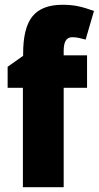

<svg xmlns="http://www.w3.org/2000/svg" viewBox="-20 -785 414 805"><path d="M345 -417H247V0H76V-417H12V-505L77 -551V-560Q77 -669 116.5 -717Q156 -765 242 -765Q278 -765 307 -759Q336 -753 374 -739L339 -619Q325 -623 311 -626Q297 -629 282 -629Q247 -629 247 -572V-553H345Z"/></svg>

Font: Noto Sans Telugu Condensed Black
Style: Regular
Weight: 900
Width: 3
Designer: Jelle Bosma - Monotype Design Team
Foundry: Monotype Imaging Inc.
Version: Version 2.005; ttfautohint (v1.8.4.7-5d5b)